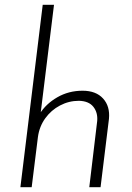

<svg xmlns="http://www.w3.org/2000/svg" viewBox="-20 -780 552 800"><path d="M145 -305Q171 -347 218.5 -374.5Q266 -402 324 -402Q380 -402 409.5 -369.5Q439 -337 434 -285L399 0H352L385 -276Q388 -311 369 -335Q350 -359 309 -360Q267 -360 230 -340.5Q193 -321 168.5 -287Q144 -253 138 -209L112 0H65L158 -760H205L147 -289Z"/></svg>

Font: Josefin Sans Thin Light
Style: Italic
Weight: 300
Italic angle: -7°
Version: Version 2.000